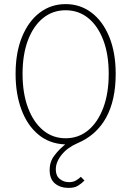

<svg xmlns="http://www.w3.org/2000/svg" viewBox="-20 -692 640 936"><path d="M314 224Q274 224 248 202.5Q222 181 222 136Q222 97 244.5 67Q267 37 298 12Q221 9 167 -36Q113 -81 84.5 -157.5Q56 -234 56 -332Q56 -436 87.5 -512.5Q119 -589 174 -630.5Q229 -672 300 -672Q371 -672 426 -630.5Q481 -589 512.5 -512.5Q544 -436 544 -332Q544 -203 497 -118Q450 -33 358 6Q309 27 280.5 62.5Q252 98 252 134Q252 165 271.5 180.5Q291 196 316 196Q336 196 350 188Q364 180 374 170L392 188Q377 203 360 213.5Q343 224 314 224ZM300 -18Q363 -18 410 -57Q457 -96 483.5 -166.5Q510 -237 510 -332Q510 -427 483.5 -496.5Q457 -566 410 -604Q363 -642 300 -642Q237 -642 190 -604Q143 -566 116.5 -496.5Q90 -427 90 -332Q90 -237 116.5 -166.5Q143 -96 190 -57Q237 -18 300 -18Z"/></svg>

Font: Source Code Pro ExtraLight
Style: Regular
Weight: 200
Monospace: yes
Designer: Paul D. Hunt, Teo Tuominen
Foundry: Adobe
Version: Version 1.026;hotconv 1.1.0;makeotfexe 2.6.0